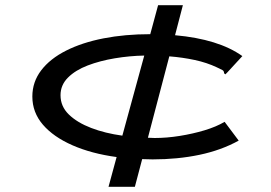

<svg xmlns="http://www.w3.org/2000/svg" viewBox="-20 -643 1040 736"><path d="M497 73H396L427 -41Q331 -54 258 -86Q185 -118 144.5 -165Q104 -212 104 -273Q104 -329 138 -373.5Q172 -418 233.5 -449Q295 -480 377 -496Q459 -512 556 -512L586 -623H681L651 -508Q818 -493 909 -428L851 -365L844 -358L839 -362Q839 -371 832.5 -374.5Q826 -378 811 -385Q773 -403 726.5 -413Q680 -423 629 -427L547 -115Q560 -114 573 -114Q619 -114 669 -122Q719 -130 764 -143.5Q809 -157 841 -176L895 -104Q828 -67 744.5 -49.5Q661 -32 565 -32Q545 -32 525 -33ZM212 -278Q212 -235 244 -204Q276 -173 329.5 -152.5Q383 -132 449 -123L533 -430Q477 -429 420 -419.5Q363 -410 316 -392Q269 -374 240.5 -345.5Q212 -317 212 -278Z"/></svg>

Font: Inconsolata UltraExpanded Medium
Style: Regular
Weight: 500
Width: 9
Monospace: yes
Designer: Raph Levien, Cyreal, Brenton Simpson
Foundry: Raph Levien, Cyreal, Google
Version: Version 3.001; ttfautohint (v1.8.2.53-6de2)